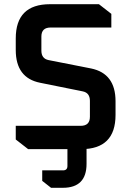

<svg xmlns="http://www.w3.org/2000/svg" viewBox="-20 -710 625 914"><path d="M55 -46V-111H364Q408 -111 408 -154V-230Q408 -268 374 -275L171 -316Q55 -339 55 -472V-527Q55 -690 218 -690H451L510 -644V-579H221Q177 -579 177 -536V-469Q177 -431 211 -424L414 -384Q530 -360 530 -228V-163Q530 0 367 0H114ZM181 101H280Q301 101 301 80V-51H392V70Q392 184 279 184H223L181 151Z"/></svg>

Font: Oxanium ExtraLight SemiBold
Style: Regular
Weight: 600
Version: Version 2.000